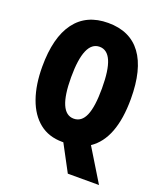

<svg xmlns="http://www.w3.org/2000/svg" viewBox="-160 -830 941 1105"><g transform="rotate(20 310.5 -277.5)"><path d="M582 -358Q582 -114 457 -30L579 170H388L302 9H295Q212 9 155 -36.5Q98 -82 68.5 -165Q39 -248 39 -359Q39 -538 108.5 -631.5Q178 -725 311 -725Q445 -725 513.5 -632Q582 -539 582 -358ZM216 -358Q216 -139 311 -139Q359 -139 382 -192.5Q405 -246 405 -358Q405 -471 381.5 -525Q358 -579 311 -579Q216 -579 216 -358Z"/></g></svg>

Font: Noto Sans Gurmukhi UI ExtraCondensed Black
Style: Regular
Weight: 900
Width: 2
Designer: Jelle Bosma - Monotype Design Team
Foundry: Monotype Imaging Inc.
Version: Version 2.004; ttfautohint (v1.8.4.7-5d5b)